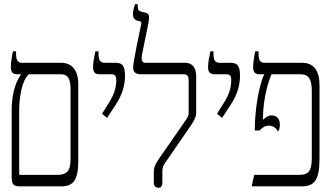

<svg xmlns="http://www.w3.org/2000/svg" viewBox="-20 -893 1592 920"><path d="M74 0H272C328 0 355 -26 355 -119V-490C355 -558 323 -592 274 -592H87C63 -592 57 -608 57 -636V-647H42C37 -624 32 -593 32 -572C32 -549 39 -537 65 -537H80V-535C47 -490 36 -421 36 -366V-45C36 -10 45 0 74 0ZM72 -55V-366C72 -426 85 -508 118 -537H273C304 -537 318 -518 318 -464V-132C318 -77 305 -55 251 -55Z M493 -328 535 -392C566 -439 579 -485 579 -530C579 -578 566 -592 535 -592H482C460 -592 452 -605 452 -635V-647H437C432 -622 426 -595 426 -573C426 -547 434 -537 460 -537H515C536 -537 537 -522 537 -508C537 -473 527 -441 504 -404L469 -348Z M739 7C751 7 758 -3 758 -16V-73C758 -94 766 -106 777 -121L894 -291C910 -314 920 -333 920 -351V-528C920 -561 908 -592 866 -592H678C661 -592 656 -603 660 -629L692 -787C697 -817 695 -827 678 -832L658 -837C642 -840 640 -849 640 -865V-873H627C624 -863 617 -843 617 -825C617 -808 623 -799 638 -794L651 -791C659 -788 658 -782 656 -774C649 -739 618 -599 618 -569C618 -542 637 -537 658 -537H861C876 -537 884 -530 884 -508V-352C884 -339 880 -332 870 -317L747 -140C730 -116 717 -96 717 -72V-16C717 -2 727 7 739 7Z M1044 -328 1086 -392C1117 -439 1130 -485 1130 -530C1130 -578 1117 -592 1086 -592H1033C1011 -592 1003 -605 1003 -635V-647H988C983 -622 977 -595 977 -573C977 -547 985 -537 1011 -537H1066C1087 -537 1088 -522 1088 -508C1088 -473 1078 -441 1055 -404L1020 -348Z M1186 0H1426C1489 0 1511 -33 1511 -135V-485C1511 -554 1483 -592 1429 -592H1248C1224 -592 1219 -608 1219 -636V-647H1203C1198 -624 1193 -593 1193 -572C1193 -549 1200 -537 1226 -537H1246V-536C1218 -478 1201 -357 1201 -276V-268H1224C1239 -283 1250 -291 1269 -291C1290 -291 1305 -278 1312 -262C1318 -271 1321 -281 1321 -295C1321 -325 1306 -340 1282 -340C1263 -340 1253 -330 1240 -319V-325C1240 -427 1270 -513 1281 -537H1422C1458 -537 1474 -513 1474 -459V-142C1474 -81 1465 -55 1413 -55H1198Z"/></svg>

Font: Noto Serif Hebrew ExtraCondensed Light
Style: Regular
Weight: 300
Width: 2
Designer: Monotype Design Team
Foundry: Monotype Imaging Inc.
Version: Version 2.004